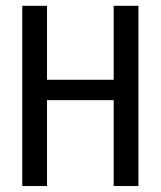

<svg xmlns="http://www.w3.org/2000/svg" viewBox="-20 -624 540 644"><path d="M54.7 -604.5H137.7V-356.4H361.3V-604.5H444.3V0H361.3V-288.1H137.7V0H54.7Z"/></svg>

Font: BabelStone Xiangqi Colour
Style: Regular
Weight: 400
Designer: Andrew West
Foundry: BabelStone
Version: Version 11.001 November 01, 2021